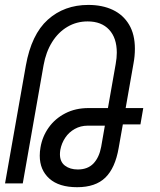

<svg xmlns="http://www.w3.org/2000/svg" viewBox="-30 -745 650 780"><path d="M131.5 -112.5Q131.5 -129 134.5 -146Q142 -190.5 167.8 -226.8Q193.5 -263 235 -284.5Q276.5 -306 329.5 -306H408.5L440 -485Q444.5 -510 444.5 -531Q444.5 -591 413.2 -624.5Q382 -658 326 -658Q281 -658 243.8 -636Q206.5 -614 181.5 -573.8Q156.5 -533.5 147 -480L62.5 0H-9.5L75 -478.5Q97.5 -605 164.2 -665Q231 -725 329 -725Q385.5 -725 428 -705Q470.5 -685 494.2 -645.2Q518 -605.5 518 -547Q518 -517 512.5 -488L480.5 -306H552L540.5 -239.5H469L452 -143.5Q438 -62.5 398 -23.5Q358 15.5 283.5 15.5Q209.5 15.5 170.5 -19.5Q131.5 -54.5 131.5 -112.5ZM213.5 -118.5Q213.5 -87.5 234 -72Q254.5 -56.5 286 -56.5Q326.5 -56.5 349.8 -81Q373 -105.5 381 -148.5L396 -234.5H326.5Q297.5 -234.5 273.8 -221.2Q250 -208 235 -185.5Q220 -163 215 -136Q213.5 -126.5 213.5 -118.5Z"/></svg>

Font: JuliaMono Light
Style: Italic
Weight: 300
Italic angle: -9°
Monospace: yes
Designer: cormullion
Foundry: corm
Version: Version 0.054; ttfautohint (v1.8.4)